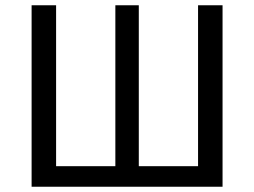

<svg xmlns="http://www.w3.org/2000/svg" viewBox="-20 -709 965 729"><path d="M825 0H100V-689H193V-78H418V-689H507V-78H732V-689H825Z"/></svg>

Font: FiraGOUPP
Style: Medium
Weight: 400
Designer: bBox Type
Foundry: bBox Type GmbH
Version: Version 1.001